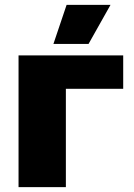

<svg xmlns="http://www.w3.org/2000/svg" viewBox="-20 -767 548 787"><path d="M56 0V-540H485V-403H250V0ZM199 -587 253 -747H433L343 -587Z"/></svg>

Font: Geist Black
Style: Regular
Weight: 400
Designer: Basement.studio, Andrés Briganti, Mateo Zaragoza
Foundry: Basement.studio, Vercel, Andrés Briganti, Guido Ferreyra, Mateo Zaragoza
Version: Version 1.401